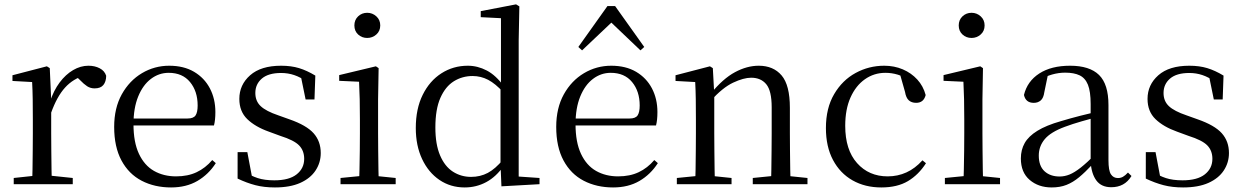

<svg xmlns="http://www.w3.org/2000/svg" viewBox="-20 -825 5571 860"><path d="M41.5 0V-27.8L151.6 -39.6H192.9L305.9 -27.8V0ZM123.9 0Q125.1 -24.4 125.6 -65.3Q126.1 -106.3 126.6 -150.7Q127.1 -195.1 127.1 -228.5V-289.4Q127.1 -341 126.5 -380.9Q125.9 -420.7 123.9 -457.5L35.8 -462.4V-487.9L189.9 -528L202.9 -519.8L209.3 -379V-378V-228.5Q209.3 -195.1 209.8 -150.7Q210.3 -106.3 210.8 -65.3Q211.3 -24.4 212.3 0ZM208.5 -318.6 186.9 -371H204.7Q220.2 -419.5 247.1 -455.5Q274 -491.4 307.4 -511Q340.8 -530.6 376 -530.6Q404.9 -530.6 426.7 -519.1Q448.6 -507.7 455.6 -485.6Q455.4 -459.5 443 -444.3Q430.7 -429.1 403.7 -429.1Q385.2 -429.1 370.3 -438.7Q355.5 -448.4 337.8 -466.9L314.8 -488.8L360.3 -487.2Q308 -473 271.4 -432.7Q234.8 -392.5 208.5 -318.6Z M746.3 14.6Q672.5 14.6 614.6 -15.4Q556.7 -45.5 524.1 -106.2Q491.4 -167 491.4 -256.8Q491.4 -341.1 525.5 -402.5Q559.6 -463.8 615.8 -497.2Q672 -530.6 737.9 -530.6Q803.2 -530.6 849.4 -503.3Q895.6 -475.9 920.1 -429.2Q944.7 -382.4 944.7 -323.2Q944.7 -286.8 938.4 -262.9H529.6V-294.2H820.3Q846.6 -294.2 856 -308.2Q865.3 -322.1 865.3 -352.3Q865.3 -416.2 831.2 -457.5Q797.2 -498.8 735.6 -498.8Q691.8 -498.8 656 -471.6Q620.1 -444.5 599 -392.8Q577.9 -341.2 577.9 -268.7Q577.9 -188 602.4 -135.9Q626.9 -83.8 669.9 -59.4Q713 -35 768.5 -35Q821.5 -35 860.8 -53.7Q900.2 -72.3 930.7 -108.1L946.6 -94.3Q914 -43.5 864 -14.4Q814 14.6 746.3 14.6Z M1211.4 14.6Q1162.9 14.6 1124 4.5Q1085.1 -5.6 1044.2 -25.1L1044.3 -143.7H1087.8L1111.5 -18.1L1074.9 -20.3V-56.3Q1103.4 -37.5 1134.2 -27.4Q1164.9 -17.3 1208.7 -17.3Q1275.2 -17.3 1308.8 -44.1Q1342.5 -70.9 1342.5 -113.5Q1342.5 -150.2 1319.8 -173.6Q1297.2 -197 1235.6 -216.4L1183.9 -235.4Q1123.2 -257 1087.6 -291.4Q1052 -325.9 1052 -382Q1052 -445.2 1100.4 -487.9Q1148.8 -530.6 1239.1 -530.6Q1284.4 -530.6 1319.5 -519.9Q1354.7 -509.2 1392.4 -486.4L1388.6 -379.4H1348.9L1325.1 -495.5L1356.5 -490.1V-457.8Q1325.7 -479.4 1297.9 -488.7Q1270.2 -498.1 1239.1 -498.1Q1182.1 -498.1 1152.9 -473.1Q1123.7 -448 1123.7 -408.5Q1123.7 -372 1147.7 -349.5Q1171.6 -327 1226.5 -308.4L1276.8 -290.4Q1352.6 -264 1384.7 -228.1Q1416.7 -192.1 1416.7 -139.6Q1416.7 -96.6 1393.5 -61.4Q1370.3 -26.2 1324.9 -5.8Q1279.5 14.6 1211.4 14.6Z M1505.3 0V-27.8L1615.1 -38.6H1646.5L1752.3 -27.8V0ZM1588.3 0Q1589.3 -24.4 1590.2 -65.3Q1591.1 -106.3 1591.6 -150.7Q1592.1 -195.1 1592.1 -228.5V-288.8Q1592.1 -339.6 1591.2 -380.6Q1590.3 -421.6 1588.3 -458.9L1499.3 -463V-488.6L1663.7 -528L1675.9 -519.8L1673.5 -380.2V-228.5Q1673.5 -195.1 1674 -150.7Q1674.5 -106.3 1675.1 -65.3Q1675.7 -24.4 1676.7 0ZM1624.8 -655Q1600.9 -655 1584.1 -670.5Q1567.3 -686 1567.3 -711.1Q1567.3 -735.9 1584.1 -751.8Q1600.9 -767.7 1624.8 -767.7Q1648.2 -767.7 1665.7 -751.8Q1683.2 -735.9 1683.2 -711.1Q1683.2 -686 1665.7 -670.5Q1648.2 -655 1624.8 -655Z M2061.4 14.6Q1998 14.6 1948.4 -19Q1898.9 -52.6 1870.7 -112.6Q1842.4 -172.7 1842.4 -251.6Q1842.4 -337.9 1873.4 -400.3Q1904.3 -462.8 1957.3 -496.7Q2010.2 -530.6 2075.4 -530.6Q2119.2 -530.6 2160.3 -509.2Q2201.5 -487.7 2237.7 -437.5H2247.5L2234.8 -411.3Q2199.2 -450.3 2166.6 -467.4Q2134 -484.5 2096.8 -484.5Q2050.9 -484.5 2013 -461.1Q1975.2 -437.6 1952.7 -386.9Q1930.1 -336.1 1930.1 -253.7Q1930.1 -178.2 1951.2 -128.9Q1972.2 -79.6 2008.6 -56.1Q2045.1 -32.7 2090.2 -32.7Q2131.2 -32.7 2165 -50.6Q2198.7 -68.5 2233.4 -110.2L2245.9 -82.4H2236.5Q2202.7 -33.4 2158.1 -9.4Q2113.5 14.6 2061.4 14.6ZM2226 9.6 2221.9 -88.8V-91.6V-430.7L2223.9 -440.3V-743.5L2133.3 -748.1V-775.1L2291.5 -805.5L2306.3 -796.5L2303.3 -644.4V-34.2L2396.6 -27.8V0Z M2726.3 14.6Q2652.5 14.6 2594.6 -15.4Q2536.7 -45.5 2504.1 -106.2Q2471.4 -167 2471.4 -256.8Q2471.4 -341.1 2505.5 -402.5Q2539.6 -463.8 2595.8 -497.2Q2652 -530.6 2717.9 -530.6Q2783.2 -530.6 2829.4 -503.3Q2875.6 -475.9 2900.1 -429.2Q2924.7 -382.4 2924.7 -323.2Q2924.7 -286.8 2918.4 -262.9H2509.6V-294.2H2800.3Q2826.6 -294.2 2836 -308.2Q2845.3 -322.1 2845.3 -352.3Q2845.3 -416.2 2811.2 -457.5Q2777.2 -498.8 2715.6 -498.8Q2671.8 -498.8 2636 -471.6Q2600.1 -444.5 2579 -392.8Q2557.9 -341.2 2557.9 -268.7Q2557.9 -188 2582.4 -135.9Q2606.9 -83.8 2649.9 -59.4Q2693 -35 2748.5 -35Q2801.5 -35 2840.8 -53.7Q2880.2 -72.3 2910.7 -108.1L2926.6 -94.3Q2894 -43.5 2844 -14.4Q2794 14.6 2726.3 14.6ZM2848.7 -599.4 2691.2 -749.5H2745.7L2587.2 -599.4L2570.4 -614.6L2700.8 -797.8H2735.2L2865.7 -614.6Z M3011.7 0V-27.8L3120.4 -38.6H3152.8L3256.7 -27.8V0ZM3093.9 0Q3095.1 -24.4 3095.6 -65.3Q3096.1 -106.3 3096.6 -150.7Q3097.1 -195.1 3097.1 -228.5V-289.4Q3097.1 -340.8 3096.5 -380.8Q3095.9 -420.7 3093.9 -457.5L3005.8 -462.4V-487.9L3159.9 -528L3172.9 -519.8L3179.3 -403.1V-401.7V-228.5Q3179.3 -195.1 3179.8 -150.7Q3180.3 -106.3 3180.8 -65.3Q3181.3 -24.4 3182.3 0ZM3351.8 0V-27.8L3459.3 -38.6H3492.3L3596.8 -27.8V0ZM3433.5 0Q3434.5 -24.4 3435 -64.8Q3435.5 -105.3 3436 -149.7Q3436.5 -194.1 3436.5 -228.5V-344.3Q3436.5 -418.1 3412.4 -447.5Q3388.3 -476.9 3344.6 -476.9Q3310.9 -476.9 3263.8 -454.8Q3216.6 -432.7 3162.2 -372.4L3153.7 -406H3163.8Q3218.4 -472.9 3272.1 -501.7Q3325.9 -530.6 3378.5 -530.6Q3444 -530.6 3481 -487.1Q3518 -443.5 3518 -342.4V-228.5Q3518 -194.1 3518.5 -149.7Q3519 -105.3 3519.6 -64.8Q3520.2 -24.4 3521.2 0Z M3927.6 14.6Q3854.8 14.6 3798.8 -17.1Q3742.8 -48.8 3711.1 -108.5Q3679.4 -168.3 3679.4 -251.4Q3679.4 -340.7 3716.2 -403.2Q3752.9 -465.8 3812.5 -498.2Q3872 -530.6 3940.8 -530.6Q3985.5 -530.6 4023.7 -514.4Q4061.9 -498.1 4088.7 -468.8Q4115.5 -439.5 4126.2 -399.3Q4117.3 -364.4 4083.7 -364.4Q4063 -364.4 4050.6 -375.7Q4038.1 -386.9 4033.7 -413.5L4008.7 -501.6L4058.8 -461.9Q4028.5 -482.4 4001.4 -490.6Q3974.3 -498.8 3946 -498.8Q3894.9 -498.8 3853.9 -469.9Q3813 -441 3789.5 -388.2Q3765.9 -335.4 3765.9 -261.5Q3765.9 -153.9 3818.9 -94.5Q3871.8 -35 3956.2 -35Q4001 -35 4039.9 -52.7Q4078.9 -70.3 4111.8 -106.9L4127.6 -93.9Q4094.6 -42.3 4046.9 -13.8Q3999.2 14.6 3927.6 14.6Z M4212.3 0V-27.8L4322.1 -38.6H4353.5L4459.3 -27.8V0ZM4295.3 0Q4296.3 -24.4 4297.2 -65.3Q4298.1 -106.3 4298.6 -150.7Q4299.1 -195.1 4299.1 -228.5V-288.8Q4299.1 -339.6 4298.2 -380.6Q4297.3 -421.6 4295.3 -458.9L4206.3 -463V-488.6L4370.7 -528L4382.9 -519.8L4380.5 -380.2V-228.5Q4380.5 -195.1 4381 -150.7Q4381.5 -106.3 4382.1 -65.3Q4382.7 -24.4 4383.7 0ZM4331.8 -655Q4307.9 -655 4291.1 -670.5Q4274.3 -686 4274.3 -711.1Q4274.3 -735.9 4291.1 -751.8Q4307.9 -767.7 4331.8 -767.7Q4355.2 -767.7 4372.7 -751.8Q4390.2 -735.9 4390.2 -711.1Q4390.2 -686 4372.7 -670.5Q4355.2 -655 4331.8 -655Z M4690.7 14.6Q4631.5 14.6 4592.1 -19.1Q4552.6 -52.8 4552.6 -115.1Q4552.6 -153.9 4569.8 -184.3Q4586.9 -214.6 4626.4 -239Q4665.9 -263.5 4731.9 -282.3Q4773.8 -294.9 4819.8 -306.7Q4865.8 -318.5 4905.8 -327.7V-303.3Q4865.8 -293.3 4824.7 -281.5Q4783.6 -269.7 4749.6 -257Q4686.3 -233.6 4659.6 -201.7Q4632.9 -169.7 4632.9 -128.2Q4632.9 -81.6 4658.5 -58Q4684.2 -34.4 4726.1 -34.4Q4748.6 -34.4 4770.6 -43.3Q4792.6 -52.2 4820.7 -74.2Q4848.7 -96.3 4886.8 -134.4L4895.5 -87.1H4871.9Q4840.7 -53.7 4813.5 -31.1Q4786.2 -8.4 4757.1 3.1Q4728 14.6 4690.7 14.6ZM4957.8 13.6Q4913.1 13.6 4890.8 -16.6Q4868.5 -46.7 4865.2 -99.7V-103.3V-359Q4865.2 -415 4853.1 -445.3Q4840.9 -475.6 4815.7 -487.6Q4790.6 -499.6 4751 -499.6Q4722.3 -499.6 4693.1 -491.4Q4663.9 -483.2 4630.7 -464.7L4674.2 -491.9L4657.8 -412.7Q4654.2 -386 4641.7 -375.2Q4629.1 -364.3 4610.4 -364.3Q4574.2 -364.3 4566.5 -399.7Q4581.4 -461 4635.1 -495.8Q4688.8 -530.6 4773.2 -530.6Q4860.5 -530.6 4902.8 -489.2Q4945 -447.8 4945 -354.6V-107.7Q4945 -60.8 4956.1 -44.2Q4967.1 -27.5 4987.4 -27.5Q5000 -27.5 5010 -33.2Q5020 -38.8 5032.4 -52.1L5048.1 -36.7Q5032.2 -10.7 5009.6 1.4Q4987 13.6 4957.8 13.6Z M5279.4 14.6Q5230.9 14.6 5192 4.5Q5153.1 -5.6 5112.2 -25.1L5112.3 -143.7H5155.8L5179.5 -18.1L5142.9 -20.3V-56.3Q5171.4 -37.5 5202.2 -27.4Q5232.9 -17.3 5276.7 -17.3Q5343.2 -17.3 5376.8 -44.1Q5410.5 -70.9 5410.5 -113.5Q5410.5 -150.2 5387.8 -173.6Q5365.2 -197 5303.6 -216.4L5251.9 -235.4Q5191.2 -257 5155.6 -291.4Q5120 -325.9 5120 -382Q5120 -445.2 5168.4 -487.9Q5216.8 -530.6 5307.1 -530.6Q5352.4 -530.6 5387.5 -519.9Q5422.7 -509.2 5460.4 -486.4L5456.6 -379.4H5416.9L5393.1 -495.5L5424.5 -490.1V-457.8Q5393.7 -479.4 5365.9 -488.7Q5338.2 -498.1 5307.1 -498.1Q5250.1 -498.1 5220.9 -473.1Q5191.7 -448 5191.7 -408.5Q5191.7 -372 5215.7 -349.5Q5239.6 -327 5294.5 -308.4L5344.8 -290.4Q5420.6 -264 5452.7 -228.1Q5484.7 -192.1 5484.7 -139.6Q5484.7 -96.6 5461.5 -61.4Q5438.3 -26.2 5392.9 -5.8Q5347.5 14.6 5279.4 14.6Z"/></svg>

Font: Noto Serif HK ExtraLight
Style: Regular
Weight: 200
Designer: Ryoko NISHIZUKA 西塚涼子 (kana & ideographs); Frank Grießhammer (Latin, Greek & Cyrillic); Wenlong ZHANG 张文龙 (bopomofo); San
Foundry: Adobe
Version: Version 2.002-H1;hotconv 1.1.0;makeotfexe 2.6.0